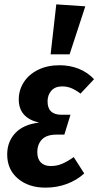

<svg xmlns="http://www.w3.org/2000/svg" viewBox="-20 -845 452 880"><path d="M13 -137Q13 -196 50.5 -235.5Q88 -275 159 -283Q66 -305 66 -389Q66 -432 89 -468Q112 -504 154.5 -525Q197 -546 253 -546Q300 -546 340.5 -530Q381 -514 411 -482L349 -416Q328 -432 308 -440.5Q288 -449 265 -449Q233 -449 215.5 -429.5Q198 -410 198 -380Q198 -319 262 -319H303L275 -228H239Q194 -228 172.5 -206Q151 -184 151 -147Q151 -117 167 -100.5Q183 -84 213 -84Q240 -84 264 -94Q288 -104 318 -125L366 -50Q332 -19 286.5 -2Q241 15 188 15Q111 15 62 -26.5Q13 -68 13 -137ZM371 -816 299 -596H212L238 -825Z"/></svg>

Font: Fira Sans Compressed SemiBold
Style: Italic
Weight: 600
Width: 1
Italic angle: -8°
Designer: bBox Type GmbH & Carrois Corporate GbR & Edenspiekermann AG
Foundry: bBox Type GmbH & Carrois Corporate GbR & Edenspiekermann AG
Version: Version 4.301